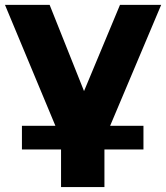

<svg xmlns="http://www.w3.org/2000/svg" viewBox="-20 -560 670 774"><path d="M0.1 -540.3H180.1L362.7 -82.6H272.8L463.7 -540.3H629.7L367.9 80H258.7ZM226.1 -79.6H401V194H226.1ZM68.4 -52.9H558.3V42.4H68.4Z"/></svg>

Font: iiserrat Thin
Style: Regular
Weight: 100
Designer: Akira Ohta
Foundry: Akira Ohta
Version: Version 1.200;Glyphs 3.3.1 (3343)